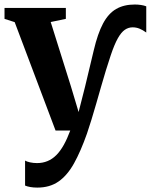

<svg xmlns="http://www.w3.org/2000/svg" viewBox="-23 -578 668 850"><path d="M142.5 252.5Q125 252.5 111 250Q97 247.5 88 243.5V133Q95.5 137.5 110.2 140.8Q125 144 141 144Q166 144 187.2 135.2Q208.5 126.5 226.2 108.8Q244 91 259.2 63.8Q274.5 36.5 288 0H223L42 -480L-3 -494.5V-543H268.5V-494.5L201.5 -480.5L291 -195.5L325 -82L353.5 -194L392 -355Q409.5 -429.5 433.2 -474Q457 -518.5 491.2 -538.2Q525.5 -558 573.5 -558Q587.5 -558 601 -556Q614.5 -554 624.5 -550V-434Q609.5 -445 595 -451Q580.5 -457 564 -457Q545.5 -457 529.5 -446Q513.5 -435 498.5 -408.2Q483.5 -381.5 467.5 -334Q457 -303 446 -267Q435 -231 424.2 -193.2Q413.5 -155.5 402.8 -118.5Q392 -81.5 381.8 -47.8Q371.5 -14 362 13.5Q334.5 91.5 304.8 145Q275 198.5 236.2 225.5Q197.5 252.5 142.5 252.5Z"/></svg>

Font: Merriweather 48pt
Style: Bold
Weight: 700
Version: Version 2.100